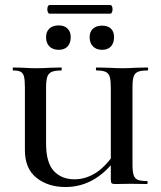

<svg xmlns="http://www.w3.org/2000/svg" viewBox="-20 -739 645 771"><path d="M368 -456Q365 -456 365 -462Q365 -468 368 -468L413 -467Q451 -465 472 -465Q493 -465 527 -467L572 -468Q575 -468 575 -462Q575 -456 572 -456Q546 -456 533.5 -450.5Q521 -445 516.5 -431Q512 -417 512 -387V-81Q512 -51 516.5 -36.5Q521 -22 533 -17Q545 -12 570 -12Q573 -12 573 -6Q573 0 570 0L505 -1L444 0Q432 0 428.5 -3Q425 -6 425 -19V-385Q425 -415 421 -429.5Q417 -444 405 -450Q393 -456 368 -456ZM243 12Q173 12 126.5 -25Q80 -62 80 -136V-387Q80 -417 76.5 -431Q73 -445 63.5 -450.5Q54 -456 33 -456Q31 -456 31 -462Q31 -468 33 -468L72 -467Q106 -465 124 -465Q147 -465 185 -467L226 -468Q228 -468 228 -462Q228 -456 226 -456Q200 -456 187 -450Q174 -444 169.5 -429.5Q165 -415 165 -385V-163Q165 -86 196 -52.5Q227 -19 279 -19Q325 -19 366.5 -46Q408 -73 448 -135L462 -122Q413 -52 359.5 -20Q306 12 243 12ZM165 -590Q165 -612 178.5 -624.5Q192 -637 216 -637Q238 -637 251 -624.5Q264 -612 264 -590Q264 -566 251.5 -552.5Q239 -539 216 -539Q192 -539 178.5 -552.5Q165 -566 165 -590ZM340 -590Q340 -612 353.5 -624Q367 -636 390 -636Q413 -636 425.5 -624Q438 -612 438 -590Q438 -566 425.5 -552.5Q413 -539 390 -539Q367 -539 353.5 -552.5Q340 -566 340 -590ZM170 -702Q170 -709 172.5 -714Q175 -719 179 -719H423Q427 -719 429.5 -714Q432 -709 432 -702Q432 -695 429.5 -689.5Q427 -684 423 -684H179Q175 -684 172.5 -689.5Q170 -695 170 -702Z"/></svg>

Font: Cormorant Unicase SemiBold
Style: Regular
Weight: 600
Designer: Christian Thalmann (Catharsis Fonts)
Foundry: Catharsis Fonts
Version: Version 4.000